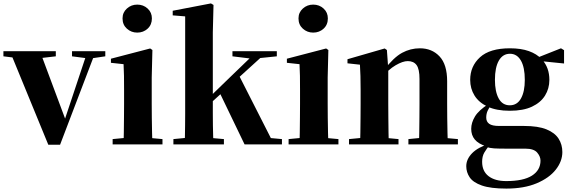

<svg xmlns="http://www.w3.org/2000/svg" viewBox="-30 -846 3341 1125"><path d="M253 2 28 -546H204L363 -120H340L346 -135L483 -546H531L322 2ZM-10 -516V-546H297V-516L194 -504H87ZM392 -516V-546H587V-516L506 -504H484Z M630 0V-31L735 -41H813L922 -31V0ZM694 0Q695 -26 695.5 -68.5Q696 -111 696.5 -157Q697 -203 697 -238V-318Q697 -368 696.5 -401.5Q696 -435 694 -470L620 -478V-502L850 -562L863 -553L859 -392V-238Q859 -203 859.5 -157Q860 -111 861 -68.5Q862 -26 863 0ZM774 -655Q739 -655 713.5 -678Q688 -701 688 -738Q688 -773 713.5 -796Q739 -819 774 -819Q810 -819 835 -796Q860 -773 860 -738Q860 -701 835 -678Q810 -655 774 -655Z M986 0V-31L1090 -41H1170L1282 -31V0ZM1052 0Q1053 -17 1053.5 -46.5Q1054 -76 1054.5 -111Q1055 -146 1055 -179.5Q1055 -213 1055 -238V-750L982 -756V-783L1206 -826L1221 -817L1217 -656V-246Q1217 -218 1217 -183Q1217 -148 1217.5 -112Q1218 -76 1219 -46.5Q1220 -17 1221 0ZM1133 -177V-221H1140L1307 -383L1476 -546H1539ZM1403 0 1258 -301 1371 -403 1557 -37 1622 -31V0ZM1332 -516V-546H1592V-516L1476 -504L1454 -501Z M1661 0V-31L1766 -41H1844L1953 -31V0ZM1725 0Q1726 -26 1726.5 -68.5Q1727 -111 1727.5 -157Q1728 -203 1728 -238V-318Q1728 -368 1727.5 -401.5Q1727 -435 1725 -470L1651 -478V-502L1881 -562L1894 -553L1890 -392V-238Q1890 -203 1890.5 -157Q1891 -111 1892 -68.5Q1893 -26 1894 0ZM1805 -655Q1770 -655 1744.5 -678Q1719 -701 1719 -738Q1719 -773 1744.5 -796Q1770 -819 1805 -819Q1841 -819 1866 -796Q1891 -773 1891 -738Q1891 -701 1866 -678Q1841 -655 1805 -655Z M2015 0V-31L2119 -41H2198L2305 -31V0ZM2079 0Q2081 -26 2081.5 -68.5Q2082 -111 2082.5 -157Q2083 -203 2083 -238V-321Q2083 -370 2082 -400.5Q2081 -431 2079 -467L2006 -475V-499L2224 -562L2237 -553L2245 -441V-438V-238Q2245 -203 2245.5 -157Q2246 -111 2246.5 -68.5Q2247 -26 2248 0ZM2363 0V-31L2465 -41H2543L2653 -31V0ZM2425 0Q2426 -26 2426.5 -68Q2427 -110 2427.5 -156Q2428 -202 2428 -238V-383Q2428 -441 2411 -464.5Q2394 -488 2359 -488Q2330 -488 2288 -463.5Q2246 -439 2205 -389L2202 -436H2220Q2277 -510 2326 -536.5Q2375 -563 2430 -563Q2501 -563 2545.5 -515.5Q2590 -468 2590 -370V-238Q2590 -202 2590.5 -156Q2591 -110 2592 -68Q2593 -26 2594 0Z M2937 259Q2845 259 2793.5 241Q2742 223 2722 193Q2702 163 2702 128Q2702 87 2736 52Q2770 17 2840 -5L2842 0Q2820 27 2807.5 48.5Q2795 70 2795 102Q2795 157 2832.5 186Q2870 215 2936 215Q3037 215 3087 183Q3137 151 3137 95Q3137 71 3117.5 48Q3098 25 3048 25H2937Q2891 25 2865.5 23.5Q2840 22 2816 14V10Q2731 -16 2731 -91Q2731 -127 2753 -163.5Q2775 -200 2833 -237V-246L2851 -237Q2835 -214 2827 -196.5Q2819 -179 2819 -157Q2819 -133 2836.5 -120.5Q2854 -108 2894 -108H3040Q3123 -108 3172 -88Q3221 -68 3243 -33.5Q3265 1 3265 45Q3265 99 3226.5 148Q3188 197 3114.5 228Q3041 259 2937 259ZM2957 -197Q2879 -197 2827.5 -221Q2776 -245 2750.5 -286Q2725 -327 2725 -378Q2725 -458 2782.5 -510.5Q2840 -563 2958 -563Q3023 -563 3069 -546.5Q3115 -530 3142 -501L3147 -496Q3189 -449 3189 -378Q3189 -327 3163.5 -286Q3138 -245 3087 -221Q3036 -197 2957 -197ZM2957 -229Q3000 -229 3022.5 -269Q3045 -309 3045 -378Q3045 -452 3022 -491.5Q2999 -531 2958 -531Q2916 -531 2893 -491Q2870 -451 2870 -378Q2870 -309 2892 -269Q2914 -229 2957 -229ZM3107 -491V-506H3113L3257 -563L3275 -552V-474Z"/></svg>

Font: Noto Serif SC ExtraLight Black
Style: Regular
Weight: 900
Version: Version 2.002-H1;hotconv 1.1.0;makeotfexe 2.6.0